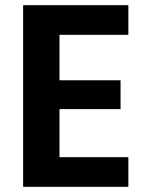

<svg xmlns="http://www.w3.org/2000/svg" viewBox="-20 -719 572 739"><path d="M474 -585H209V-410H444V-299H209V-114H474V0H69V-699H474Z"/></svg>

Font: SVN-Poppins SemiBold
Style: Regular
Weight: 600
Designer: Ninad Kale (Devanagari), Jonny Pinhorn (Latin)
Foundry: Indian Type Foundry
Version: Version 3.002 2017